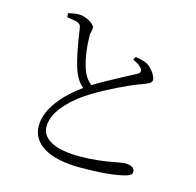

<svg xmlns="http://www.w3.org/2000/svg" viewBox="-108 -852 993 974"><g transform="rotate(15 388.5 -365.5)"><path d="M395 9C498 9 577 2 631 -13C652 -19 662 -27 662 -38C662 -60 645 -71 610 -71C604 -71 590 -69 569 -65C503 -52 440 -45 380 -45C309 -45 256 -55 222 -76C192 -94 177 -118 177 -149C177 -190 198 -233 241 -278C272 -311 311 -341 358 -369C419 -406 523 -457 578 -477C579 -477 580 -477 582 -478C603 -486 616 -492 623 -495C633 -501 638 -508 638 -515C638 -525 633 -537 624 -551C613 -567 600 -580 585 -589C573 -596 552 -601 523 -606L514 -590C541 -578 558 -565 565 -552C570 -539 565 -530 551 -525C544 -521 530 -513 508 -502C431 -461 376 -431 343 -410C319 -427 301 -455 290 -494C277 -537 270 -587 269 -646C268 -654 269 -663 272 -672C274 -680 275 -687 275 -692C274 -712 227 -740 190 -740C174 -740 155 -737 134 -732L135 -711C136 -711 138 -711 141 -710C162 -707 178 -704 187 -702C196 -699 202 -695 205 -690C208 -687 210 -681 211 -672C224 -583 237 -516 252 -471C264 -434 282 -405 306 -385C263 -354 227 -322 200 -288C159 -239 138 -190 138 -143C138 -46 232 9 395 9Z"/></g></svg>

Font: AllPunType Light
Style: Regular
Weight: 300
Version: 1.0